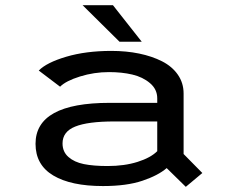

<svg xmlns="http://www.w3.org/2000/svg" viewBox="-20 -709 890 743"><path d="M528.5 -547.5H442.5L299.5 -689H417ZM411 -512Q468.5 -512 518.2 -501.8Q568 -491.5 607 -471.8Q646 -452 668.2 -420Q690.5 -388 690.5 -347V-113L763 -39.5L699 14L625 -58.5Q592 -30 531 -9.5Q470 11 378.5 11Q254.5 11 186 -30Q117.5 -71 117.5 -152.5Q117.5 -311 404.5 -311H588.5V-328.5Q588.5 -363.5 560.5 -387.2Q532.5 -411 492 -420.5Q451.5 -430 402 -430Q344 -430 289.5 -413Q235 -396 212.5 -373.5L130 -436Q160.5 -467 236.5 -489.5Q312.5 -512 411 -512ZM396.5 -66.5Q461.5 -66.5 512.2 -82.5Q563 -98.5 588.5 -124V-239H422Q320 -239 271 -219.2Q222 -199.5 222 -154Q222 -121.5 244.8 -101.5Q267.5 -81.5 304.5 -74Q341.5 -66.5 396.5 -66.5Z"/></svg>

Font: League Mono Wide
Style: Regular
Weight: 400
Width: 8
Designer: Tyler Finck
Foundry: The League of Moveable Type / Tyler Finck
Version: Version 2.210